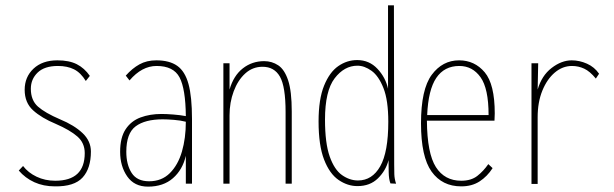

<svg xmlns="http://www.w3.org/2000/svg" viewBox="-20 -685 2290 716"><path d="M185 10Q142 10 108 -5.5Q74 -21 50 -49L66 -66Q85 -41 116.5 -26Q148 -11 186 -11Q296 -11 296 -114Q296 -152 268.5 -176Q241 -200 188 -223Q135 -245 103.5 -273.5Q72 -302 72 -350Q72 -398 105 -429Q138 -460 194 -460Q238 -460 266.5 -445.5Q295 -431 315 -402L300 -383Q281 -414 256 -426.5Q231 -439 196 -439Q146 -439 120.5 -414.5Q95 -390 95 -354Q95 -311 121.5 -287.5Q148 -264 204 -240Q257 -218 288 -188.5Q319 -159 319 -120Q319 -57 288 -23Q257 11 185 10Z M532 11Q481 11 454.5 -27Q428 -65 428 -119Q428 -172 448.5 -203Q469 -234 504 -247Q539 -260 582 -260Q600 -260 626 -258Q652 -256 673 -252Q672 -354 649.5 -396.5Q627 -439 564 -439Q509 -439 463 -385L449 -403Q473 -430 500 -445Q527 -460 563 -460Q612 -460 641 -439.5Q670 -419 683 -371.5Q696 -324 696 -241V0H673V-104Q661 -52 625 -20.5Q589 11 532 11ZM451 -119Q451 -71 471 -40Q491 -9 536 -9Q583 -9 613.5 -39.5Q644 -70 658.5 -120Q673 -170 673 -231Q654 -236 629 -238Q604 -240 587 -240Q521 -240 486 -214Q451 -188 451 -119Z M813 0V-449H836V-351Q851 -403 885.5 -430Q920 -457 965 -457Q994 -457 1017.5 -441.5Q1041 -426 1054.5 -385.5Q1068 -345 1068 -269V0H1045V-267Q1045 -362 1024 -399Q1003 -436 959 -436Q922 -436 894.5 -411Q867 -386 851.5 -344.5Q836 -303 836 -255V0Z M1313 9Q1276 9 1242.5 -14Q1209 -37 1188.5 -90Q1168 -143 1168 -232Q1168 -315 1188.5 -365.5Q1209 -416 1241.5 -438.5Q1274 -461 1312 -461Q1357 -461 1387.5 -428.5Q1418 -396 1427 -354V-665H1449L1450 -71Q1450 -53 1450.5 -35.5Q1451 -18 1457 0L1436 -1Q1430 -16 1429.5 -43Q1429 -70 1429 -88Q1419 -49 1389.5 -20Q1360 9 1313 9ZM1315 -12Q1368 -12 1398 -65Q1428 -118 1428 -231Q1428 -311 1410 -356.5Q1392 -402 1365.5 -421Q1339 -440 1313 -440Q1264 -440 1228 -393Q1192 -346 1192 -239Q1192 -151 1209.5 -101.5Q1227 -52 1255.5 -32Q1284 -12 1315 -12Z M1700 10Q1629 10 1589.5 -45Q1550 -100 1550 -225Q1550 -352 1590 -406Q1630 -460 1692 -460Q1750 -460 1787.5 -415.5Q1825 -371 1825 -262Q1825 -253 1824.5 -248Q1824 -243 1824 -235H1572Q1573 -113 1605.5 -62Q1638 -11 1700 -11Q1737 -11 1760 -29Q1783 -47 1801 -73L1817 -58Q1797 -27 1768.5 -8.5Q1740 10 1700 10ZM1573 -256H1802Q1802 -355 1772 -397Q1742 -439 1693 -439Q1637 -439 1607 -394.5Q1577 -350 1573 -256Z M1962 1V-449H1987L1985 -351Q2000 -403 2037 -431.5Q2074 -460 2112 -460Q2141 -460 2169 -447.5Q2197 -435 2214 -410L2202 -392Q2180 -419 2158.5 -429Q2137 -439 2113 -439Q2078 -439 2049 -414.5Q2020 -390 2002.5 -347Q1985 -304 1985 -248V1Z"/></svg>

Font: Inconsolata Condensed ExtraLight
Style: Regular
Weight: 200
Width: 3
Monospace: yes
Designer: Raph Levien, Cyreal, Brenton Simpson
Foundry: Raph Levien, Cyreal, Google
Version: Version 3.100; ttfautohint (v1.8.4.7-5d5b)